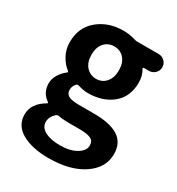

<svg xmlns="http://www.w3.org/2000/svg" viewBox="-192 -693 980 1061"><g transform="rotate(30 298.5 -162.5)"><path d="M276.4 246.1Q171.9 246.1 106.9 209.5Q42 172.9 42 101.6Q42 32.2 120.1 -12.7Q122.1 -13.7 122.1 -16.6Q122.1 -19.5 120.1 -20.5Q71.3 -53.7 71.3 -113.3Q71.3 -142.6 88.4 -169.9Q105.5 -197.3 131.8 -216.8Q132.8 -217.8 132.8 -219.7Q132.8 -221.7 131.8 -223.6Q100.6 -246.1 79.6 -284.7Q58.6 -323.2 58.6 -368.2Q58.6 -462.9 124.5 -517.1Q190.4 -571.3 285.2 -571.3Q323.2 -571.3 359.4 -560.5Q370.1 -556.6 378.9 -556.6H516.6Q539.1 -556.6 555.2 -541Q571.3 -525.4 571.3 -502.9Q571.3 -480.5 555.2 -464.8Q539.1 -449.2 516.6 -449.2H484.4Q481.4 -449.2 480 -446.3Q478.5 -443.4 480.5 -441.4Q501 -409.2 501 -364.3Q501 -273.4 439.9 -223.6Q378.9 -173.8 285.2 -173.8Q256.8 -173.8 222.7 -184.6Q211.9 -187.5 206.1 -180.7Q189.5 -164.1 189.5 -138.7Q189.5 -115.2 209.5 -104Q229.5 -92.8 277.3 -92.8H372.1Q475.6 -92.8 527.8 -59.1Q580.1 -25.4 580.1 46.9Q580.1 133.8 497.1 189.9Q414.1 246.1 276.4 246.1ZM372.1 -368.2Q372.1 -416 347.7 -443.4Q323.2 -470.7 284.7 -470.7Q246.1 -470.7 221.7 -443.4Q197.3 -416 197.3 -368.2Q197.3 -320.3 222.2 -292.5Q247.1 -264.6 285.2 -264.6Q323.2 -264.6 347.7 -292.5Q372.1 -320.3 372.1 -368.2ZM297.9 153.3Q359.4 153.3 399.9 129.4Q440.4 105.5 440.4 72.3Q440.4 43 417.5 32.2Q394.5 21.5 346.7 21.5H279.3Q239.3 21.5 210 15.6Q208 15.6 206.1 15.6Q198.2 15.6 193.4 20.5Q164.1 46.9 164.1 79.1Q164.1 114.3 200.2 133.8Q236.3 153.3 297.9 153.3Z"/></g></svg>

Font: Gen Jyuu GothicX Bold
Style: Bold
Weight: 700
Designer: Ryoko NISHIZUKA (kana &amp; ideographs); Paul D. Hunt (Latin, Greek &amp; Cyrillic); Wenlong ZHANG (bopomofo); Sandoll C
Version: Version 1.058.20140828